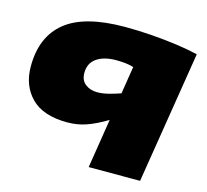

<svg xmlns="http://www.w3.org/2000/svg" viewBox="-109 -686 1101 1021"><g transform="rotate(15 441.5 -175.0)"><path d="M863 -518 746 210H463L506 -61Q444 -24 395 -7Q346 10 291 10Q158 10 92.5 -56Q27 -122 27 -228Q27 -392 131.5 -476Q236 -560 458 -560Q531 -560 605.5 -554.5Q680 -549 747 -539.5Q814 -530 863 -518ZM554 -365Q532 -372 507.5 -374.5Q483 -377 458 -377Q391 -377 351 -349.5Q311 -322 311 -268Q311 -227 338 -206.5Q365 -186 402 -186Q434 -186 468 -195Q502 -204 530 -214Z"/></g></svg>

Font: Georama ExtraExtended Black
Style: Italic
Weight: 900
Width: 8
Italic angle: -9°
Designer: Jean-Baptiste Levee
Foundry: Production Type
Version: Version 1.000